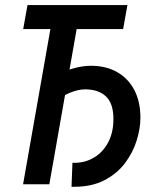

<svg xmlns="http://www.w3.org/2000/svg" viewBox="-20 -713 626 743"><path d="M256.8 9.8 260.3 -83Q262.7 -83 264.6 -83Q266.6 -83 268.6 -83Q309.6 -83 343.8 -103.3Q377.9 -123.5 398.4 -161.6Q418.9 -199.7 418.9 -252.9Q418.9 -312.5 390.1 -339.8Q361.3 -367.2 309.1 -367.2Q282.7 -367.2 250 -353.8Q217.3 -340.3 181.2 -314.5L189.9 -410.6Q217.3 -434.6 257.3 -446.5Q297.4 -458.5 331.5 -458.5Q390.6 -458.5 433.6 -433.8Q476.6 -409.2 500 -364.3Q523.4 -319.3 523.4 -257.8Q523.4 -216.3 509 -169.7Q494.6 -123 464.1 -82.3Q433.6 -41.5 384.8 -15.9Q335.9 9.8 267.1 9.8Q264.6 9.8 262 9.8Q259.3 9.8 256.8 9.8ZM69.3 0 191.4 -693.4H293L170.9 0ZM69.8 -600.6 86.4 -693.4H473.1L456.5 -600.6Z"/></svg>

Font: Cascadia Code
Style: Italic
Weight: 400
Italic angle: -10°
Designer: Aaron Bell
Foundry: Saja Typeworks
Version: Version 2407.024